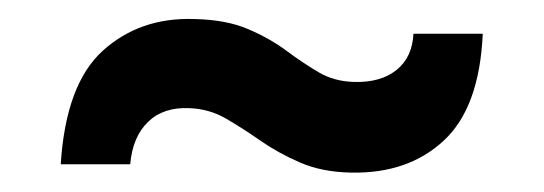

<svg xmlns="http://www.w3.org/2000/svg" viewBox="-20 -473 572 202"><path d="M349.4 -291.4Q318.5 -292 295.5 -302.1Q272.5 -312.1 254 -325Q235.4 -338 217.8 -348.2Q200.3 -358.4 179.3 -359.2Q152 -360.5 135.8 -344.8Q119.5 -329.1 117 -300.2H43.9Q49.2 -384.3 88.1 -419.6Q127 -454.8 183.9 -453Q218 -452.3 241 -442.4Q264.1 -432.5 281.4 -419.6Q298.7 -406.7 315.2 -397Q331.6 -387.3 352.6 -386.8Q380.5 -386 397.2 -399.4Q413.8 -412.8 415 -437.5H487.9Q484.4 -359.7 446.8 -325Q409.3 -290.2 349.4 -291.4Z"/></svg>

Font: Big Shoulders Stencil Text SC Thin
Style: Regular
Weight: 100
Designer: Patric King
Foundry: XO Type Co
Version: Version 2.001